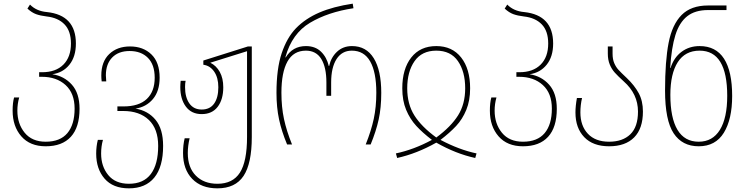

<svg xmlns="http://www.w3.org/2000/svg" viewBox="-20 -790 4077 1050"><path d="M49 -185Q49 -228 57 -257H85Q75 -222 75 -185Q75 -113 115 -64Q155 -15 230 -15Q309 -15 348.5 -62Q388 -109 388 -196Q388 -280 338.5 -325Q289 -370 209 -370H194V-395H210Q285 -395 326.5 -436.5Q368 -478 368 -552Q368 -620 333 -656.5Q298 -693 235 -700Q201 -704 177.5 -712.5Q154 -721 130 -743L144 -765Q179 -729 237 -724Q395 -707 395 -552Q395 -480 359.5 -436Q324 -392 266 -384Q331 -374 373 -327Q415 -280 415 -195Q415 -94 367.5 -42Q320 10 230 10Q144 10 96.5 -44.5Q49 -99 49 -185Z M506 50Q506 11 515 -25H543Q533 10 533 50Q533 120 572 167.5Q611 215 685 215Q765 215 805 161.5Q845 108 845 8Q845 -85 794 -134Q743 -183 654 -183H622V-208H655Q740 -208 783 -249Q826 -290 826 -365Q826 -436 789 -473.5Q752 -511 689 -511Q628 -511 593.5 -475.5Q559 -440 559 -378Q559 -365 561 -345H536Q534 -363 534 -377Q534 -453 577.5 -494.5Q621 -536 691 -536Q763 -536 808 -492.5Q853 -449 853 -365Q853 -292 816.5 -248.5Q780 -205 721 -196Q789 -185 830.5 -135Q872 -85 872 8Q872 122 824 181Q776 240 685 240Q598 240 552 187Q506 134 506 50Z M981 47Q981 1 990 -34H1017Q1007 8 1007 47Q1007 126 1051 170.5Q1095 215 1169 215Q1253 215 1292 154Q1331 93 1331 -41V-510L1130 -447Q1163 -431 1182 -396.5Q1201 -362 1201 -313Q1201 -246 1170.5 -206Q1140 -166 1083 -166Q1027 -166 996.5 -207Q966 -248 966 -314Q966 -328 968 -348H995Q992 -333 992 -314Q992 -258 1015.5 -224.5Q1039 -191 1083 -191Q1128 -191 1151 -223.5Q1174 -256 1174 -313Q1174 -365 1151.5 -398Q1129 -431 1092 -436V-459L1336 -536H1357V-41Q1357 104 1312 172Q1267 240 1169 240Q1081 240 1031 188Q981 136 981 47Z M1492 -282Q1492 -414 1520.5 -499Q1549 -584 1599 -636Q1651 -689 1726.5 -721.5Q1802 -754 1909 -770L1913 -745Q1774 -724 1675.5 -665.5Q1577 -607 1541 -478L1542 -475Q1580 -538 1653 -538Q1704 -538 1735.5 -507.5Q1767 -477 1778 -429H1780Q1790 -476 1823 -507Q1856 -538 1905 -538Q1983 -538 2024 -471.5Q2065 -405 2065 -282Q2065 -201 2051 -137Q2037 -73 2007 0H1980Q2010 -75 2024 -140Q2038 -205 2038 -283Q2038 -395 2004.5 -454Q1971 -513 1904 -513Q1850 -513 1820.5 -467Q1791 -421 1791 -339V-266H1765V-339Q1765 -422 1737 -467.5Q1709 -513 1653 -513Q1585 -513 1552 -453.5Q1519 -394 1519 -283Q1519 -205 1533 -139.5Q1547 -74 1577 0H1550Q1520 -72 1506 -137.5Q1492 -203 1492 -282Z M2145 49Q2244 28 2342 -25Q2291 -64 2256.5 -101.5Q2222 -139 2201 -189.5Q2180 -240 2180 -307Q2180 -413 2229 -475.5Q2278 -538 2366 -538Q2453 -538 2502 -475.5Q2551 -413 2551 -307Q2551 -240 2530 -189Q2509 -138 2474.5 -101Q2440 -64 2389 -25Q2491 29 2586 49L2579 74Q2473 51 2366 -10Q2260 50 2152 74ZM2524 -307Q2524 -398 2484.5 -455.5Q2445 -513 2366 -513Q2287 -513 2247 -455.5Q2207 -398 2207 -307Q2207 -221 2246 -159Q2285 -97 2366 -38Q2446 -97 2485 -159Q2524 -221 2524 -307Z M2659 -185Q2659 -228 2667 -257H2695Q2685 -222 2685 -185Q2685 -113 2725 -64Q2765 -15 2840 -15Q2919 -15 2958.5 -62Q2998 -109 2998 -196Q2998 -280 2948.5 -325Q2899 -370 2819 -370H2804V-395H2820Q2895 -395 2936.5 -436.5Q2978 -478 2978 -552Q2978 -620 2943 -656.5Q2908 -693 2845 -700Q2811 -704 2787.5 -712.5Q2764 -721 2740 -743L2754 -765Q2789 -729 2847 -724Q3005 -707 3005 -552Q3005 -480 2969.5 -436Q2934 -392 2876 -384Q2941 -374 2983 -327Q3025 -280 3025 -195Q3025 -94 2977.5 -42Q2930 10 2840 10Q2754 10 2706.5 -44.5Q2659 -99 2659 -185Z M3127 -175Q3127 -210 3135 -254H3163Q3154 -215 3154 -175Q3154 -102 3195 -58.5Q3236 -15 3311 -15Q3385 -15 3427 -55.5Q3469 -96 3469 -180Q3469 -276 3391 -345Q3359 -374 3342 -393Q3325 -412 3314.5 -437.5Q3304 -463 3304 -497V-536H3330V-497Q3330 -466 3339 -445Q3348 -424 3361.5 -409Q3375 -394 3408 -363Q3450 -323 3473 -280.5Q3496 -238 3496 -180Q3496 -87 3448 -38.5Q3400 10 3311 10Q3223 10 3175 -40Q3127 -90 3127 -175Z M3617 -295Q3617 -456 3636.5 -556Q3656 -656 3707.5 -708Q3759 -760 3852 -760H3953V-735H3852Q3781 -735 3738 -701Q3695 -667 3673.5 -598Q3652 -529 3645 -418H3647Q3665 -475 3707 -506.5Q3749 -538 3806 -538Q3895 -538 3939.5 -469Q3984 -400 3984 -265Q3984 -138 3938.5 -64Q3893 10 3801 10Q3711 10 3664 -61Q3617 -132 3617 -295ZM3957 -266Q3957 -513 3806 -513Q3727 -513 3686.5 -450Q3646 -387 3646 -271Q3646 -145 3685 -80Q3724 -15 3801 -15Q3877 -15 3917 -80Q3957 -145 3957 -266Z"/></svg>

Font: Noto Sans Georgian Thin Narrow
Style: Regular
Weight: 250
Width: 4
Designer: Monotype Design team
Foundry: Monotype Imaging Inc.
Version: Version 1.000